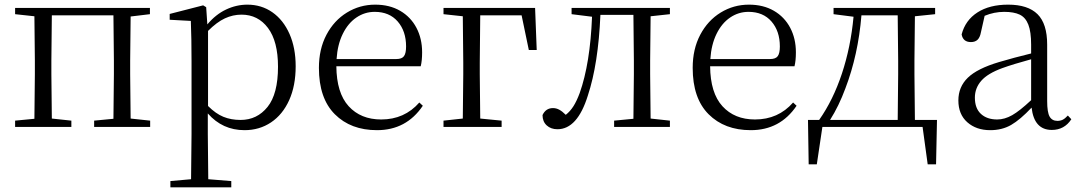

<svg xmlns="http://www.w3.org/2000/svg" viewBox="-20 -546 4641 826"><path d="M625 -512V-485L542 -475L540 -285V-227L542 -36L626 -27V0H385V-27L468 -35L470 -227V-285L468 -480H203L201 -285V-227L203 -36L287 -27V0H45V-27L128 -35L130 -227V-285L128 -476L45 -485V-512Z M874 -58V30L876 225L975 233V260H713V233L802 225L804 30V-282Q804 -381 801 -456L710 -461V-486L854 -523L867 -515L872 -441Q908 -484 952.5 -505Q997 -526 1044 -526Q1105 -526 1152 -493Q1199 -460 1225.5 -400Q1252 -340 1252 -261Q1252 -177 1224 -115Q1196 -53 1146 -19.5Q1096 14 1032 14Q937 14 874 -58ZM1015 -30Q1086 -30 1131 -86Q1176 -142 1176 -259Q1176 -368 1133 -425.5Q1090 -483 1019 -483Q982 -483 947.5 -467Q913 -451 875 -413V-90Q908 -57 941 -43.5Q974 -30 1015 -30Z M1352 -254Q1352 -335 1384.5 -396.5Q1417 -458 1472.5 -492Q1528 -526 1594 -526Q1656 -526 1701.5 -499.5Q1747 -473 1771.5 -426.5Q1796 -380 1796 -321Q1796 -285 1790 -261H1427Q1428 -146 1480 -89Q1532 -32 1620 -32Q1720 -32 1784 -105L1799 -91Q1728 14 1602 14Q1489 14 1420.5 -54.5Q1352 -123 1352 -254ZM1727 -346Q1727 -412 1691 -453.5Q1655 -495 1592 -495Q1549 -495 1513 -470.5Q1477 -446 1454.5 -400Q1432 -354 1428 -292H1685Q1709 -292 1718 -304.5Q1727 -317 1727 -346Z M2282 -512 2289 -331H2255L2224 -480H2046L2044 -277V-227L2046 -36L2138 -27V0H1888V-27L1971 -36L1973 -227V-277L1971 -476L1888 -485V-512Z M2622 -27 2705 -35 2707 -227V-285L2705 -482H2563Q2554 -271 2509 -135Q2464 10 2378 10Q2350 10 2332 -6.5Q2314 -23 2314 -51Q2328 -81 2359 -81Q2373 -81 2386 -74Q2399 -67 2414 -52Q2433 -67 2447 -89Q2461 -111 2474 -146Q2519 -273 2527 -474L2439 -485V-512H2862V-485L2779 -476L2777 -285V-227L2779 -36L2862 -27V0H2622Z M2960 -254Q2960 -335 2992.5 -396.5Q3025 -458 3080.5 -492Q3136 -526 3202 -526Q3264 -526 3309.5 -499.5Q3355 -473 3379.5 -426.5Q3404 -380 3404 -321Q3404 -285 3398 -261H3035Q3036 -146 3088 -89Q3140 -32 3228 -32Q3328 -32 3392 -105L3407 -91Q3336 14 3210 14Q3097 14 3028.5 -54.5Q2960 -123 2960 -254ZM3335 -346Q3335 -412 3299 -453.5Q3263 -495 3200 -495Q3157 -495 3121 -470.5Q3085 -446 3062.5 -400Q3040 -354 3036 -292H3293Q3317 -292 3326 -304.5Q3335 -317 3335 -346Z M4003 -512V-485L3916 -476L3914 -285V-227L3916 -30H4011L4007 161H3971L3949 0H3518L3494 161H3459L3456 -30H3504Q3564 -115 3602 -229.5Q3640 -344 3652 -474L3566 -485V-512ZM3844 -285 3842 -480H3686Q3672 -310 3617 -166Q3589 -90 3551 -30H3842L3844 -227Z M4418 -83Q4369 -31 4330 -8.5Q4291 14 4240 14Q4180 14 4141.5 -20Q4103 -54 4103 -114Q4103 -172 4143.5 -211.5Q4184 -251 4278 -279Q4342 -298 4416 -316V-354Q4416 -409 4404 -440Q4392 -471 4367 -483Q4342 -495 4300 -495Q4257 -495 4216 -478L4200 -407Q4196 -385 4185.5 -375Q4175 -365 4157 -365Q4123 -365 4117 -398Q4133 -459 4185 -492.5Q4237 -526 4317 -526Q4402 -526 4443.5 -485Q4485 -444 4485 -354V-111Q4485 -63 4495.5 -44.5Q4506 -26 4529 -26Q4542 -26 4552 -31Q4562 -36 4574 -49L4589 -33Q4559 13 4505 13Q4429 13 4418 -83ZM4292 -253Q4229 -230 4201.5 -198.5Q4174 -167 4174 -126Q4174 -80 4200 -56Q4226 -32 4270 -32Q4302 -32 4334.5 -50.5Q4367 -69 4416 -115V-291Q4339 -270 4292 -253Z"/></svg>

Font: GL-CurulMinamoto Light
Style: Regular
Weight: 300
Designer: Eunice (kana); Ryoko NISHIZUKA 西塚涼子 (ideographs); Frank Grießhammer (Latin, Greek & Cyrillic); Wenlong ZHANG
Foundry: Gutenberg Labo; Adobe
Version: Version 1.002